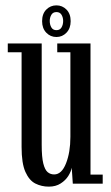

<svg xmlns="http://www.w3.org/2000/svg" viewBox="-20 -685 414 716"><path d="M162 11Q135 11 112 -0.5Q89 -12 74.8 -43.8Q60.5 -75.5 60.5 -137V-490H9V-523H135.5V-145Q135.5 -99 141.5 -75.2Q147.5 -51.5 157.8 -43Q168 -34.5 182 -34.5Q210 -34.5 226.2 -75.8Q242.5 -117 242.5 -174.5V-490H193.5V-523H317.5V-34H363V0H251.5L247.5 -59.5Q245 -45.5 234.8 -29Q224.5 -12.5 206.2 -0.8Q188 11 162 11ZM190.5 -547Q168 -547 152.5 -563.2Q137 -579.5 137 -606Q137 -633.5 152.5 -649.2Q168 -665 190.5 -665Q212.5 -665 228 -649.2Q243.5 -633.5 243.5 -606Q243.5 -579.5 228 -563.2Q212.5 -547 190.5 -547ZM190.5 -572.5Q203.5 -572.5 209.5 -582.8Q215.5 -593 215.5 -607Q215.5 -619.5 209.5 -629.8Q203.5 -640 190.5 -640Q177.5 -640 171.5 -629.8Q165.5 -619.5 165.5 -607Q165.5 -593 171.5 -582.8Q177.5 -572.5 190.5 -572.5Z"/></svg>

Font: Imbue 10pt
Style: Regular
Weight: 400
Designer: Tyler Finck
Foundry: Etcetera Type Company
Version: Version 1.102; ttfautohint (v1.8.3)